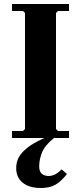

<svg xmlns="http://www.w3.org/2000/svg" viewBox="-20 -690 405 960"><path d="M325 -635H270L260 -625V-45L270 -35H325V0H40V-35H95L105 -45V-625L95 -635H40V-670H325ZM240 -15 250 0Q204 37 190 72.5Q176 108 176 141Q176 169 190 179.5Q204 190 223 190Q238 190 253.5 183Q269 176 288 157L315 180Q287 216 258 233Q229 250 185 250Q126 250 93.5 223.5Q61 197 61 151Q61 110 85 80Q109 50 149.5 26.5Q190 3 240 -15Z"/></svg>

Font: Brygada 1918
Style: Regular
Weight: 400
Designer: Mateusz Machalski | Borys Kosmynka | Przemek Hoffer
Foundry: NIEPODLEGLA 2018
Version: Version 3.006